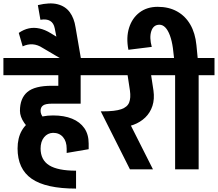

<svg xmlns="http://www.w3.org/2000/svg" viewBox="-45 -993 1278 1126"><path d="M401 113Q224 113 141 55.5Q58 -2 58 -123H193Q193 -55 243.5 -23.5Q294 8 401 8ZM-25 -552V-653H538V-552ZM58 -121Q58 -184 83 -227.5Q108 -271 155 -293.5Q202 -316 266 -316V-214Q234 -213 213.5 -188Q193 -163 193 -121ZM167 -203Q122 -236 97 -272.5Q72 -309 72 -343H193Q193 -322 210 -302Q227 -282 251 -267ZM72 -343Q72 -416 115 -453Q158 -490 259 -490V-385Q222 -385 207.5 -374.5Q193 -364 193 -343ZM259 -385V-490H428V-385ZM297 -490V-653H428V-490ZM475 -118 346 -96V-121L475 -151ZM346 -121Q346 -164 324.5 -189Q303 -214 266 -214V-316Q331 -316 377.5 -297Q424 -278 449.5 -241.5Q475 -205 475 -151Z M344 -630 205 -712 253 -798 407 -704ZM88 -721 65 -800Q94 -820 124 -826.5Q154 -833 186.5 -826Q219 -819 253 -798L205 -712Q176 -731 146.5 -733Q117 -735 88 -721ZM310 -653 276 -827 398 -833 429 -653ZM276 -827Q270 -858 249 -870.5Q228 -883 192 -877L177 -963Q247 -980 293 -968Q339 -956 364.5 -921Q390 -886 398 -833Z M607 -246 558 -340Q630 -340 666 -352.5Q702 -365 712.5 -392Q723 -419 717 -462H855Q862 -412 849 -372Q836 -332 807 -304Q778 -276 737.5 -261Q697 -246 649 -246ZM717 0 546 -340 681 -339 852 0ZM717 -462 696 -600H834L855 -462ZM488 -552V-653H940V-552Z M969 -711Q963 -754 951.5 -785Q940 -816 924.5 -832Q909 -848 890 -848L880 -953Q945 -953 993.5 -926Q1042 -899 1071 -849Q1100 -799 1107 -728ZM708 -701Q694 -773 712 -830Q730 -887 773.5 -920Q817 -953 880 -953L890 -848Q855 -848 842.5 -811Q830 -774 845 -718ZM980 -615 969 -711 1107 -728 1118 -615ZM982 0V-639H1120V0ZM890 -552V-653H1213V-552Z"/></svg>

Font: Akshar Light SemiBold
Style: Regular
Weight: 600
Version: Version 1.100